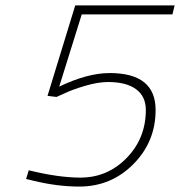

<svg xmlns="http://www.w3.org/2000/svg" viewBox="-20 -680 663 707"><path d="M384 -411Q553 -411 553 -275Q553 -158 471 -75.5Q389 7 272 7Q192 7 105 -14L76 -21L86 -53Q195 -26 276 -26Q376 -26 446.5 -98.5Q517 -171 517 -275Q517 -325 481 -351.5Q445 -378 378 -378Q341 -378 293.5 -364Q246 -350 217 -336L188 -323L155 -327L257 -660H623L615 -627H281L198 -361Q302 -411 384 -411Z"/></svg>

Font: TitilliumWebThinItalic
Style: Thin Italic
Weight: 200
Italic angle: -13°
Version: Version 1.001;PS 57.000;hotconv 1.0.70;makeotf.lib2.5.55311